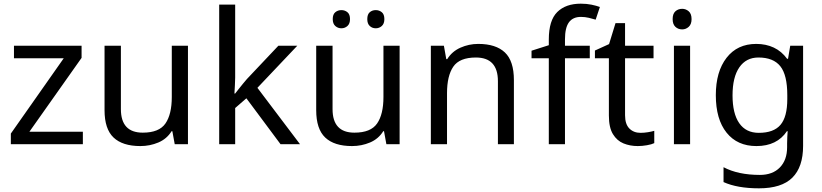

<svg xmlns="http://www.w3.org/2000/svg" viewBox="-20 -878 4476 1045"><path d="M431 -93H39V-151L327 -561H56V-629H424V-563L140 -161H431Z M1003 -629V-93H931L918 -164H914Q888 -122 842 -102.5Q796 -83 744 -83Q647 -83 598 -129.5Q549 -176 549 -278V-629H638V-284Q638 -156 757 -156Q846 -156 880.5 -206Q915 -256 915 -350V-629Z M1260 -456Q1260 -440 1258.5 -414Q1257 -388 1256 -369H1260Q1266 -377 1278 -392Q1290 -407 1302.5 -422.5Q1315 -438 1324 -448L1495 -629H1598L1381 -400L1613 -93H1507L1321 -343L1260 -290V-93H1173V-853H1260Z M2155 -629V-93H2083L2070 -164H2066Q2040 -122 1994 -102.5Q1948 -83 1896 -83Q1799 -83 1750 -129.5Q1701 -176 1701 -278V-629H1790V-284Q1790 -156 1909 -156Q1998 -156 2032.5 -206Q2067 -256 2067 -350V-629ZM1791 -774Q1791 -800 1805 -811.5Q1819 -823 1838 -823Q1857 -823 1871 -811.5Q1885 -800 1885 -774Q1885 -749 1871 -736.5Q1857 -724 1838 -724Q1819 -724 1805 -736.5Q1791 -749 1791 -774ZM1979 -774Q1979 -800 1992.5 -811.5Q2006 -823 2025 -823Q2044 -823 2058 -811.5Q2072 -800 2072 -774Q2072 -749 2058 -736.5Q2044 -724 2025 -724Q2006 -724 1992.5 -736.5Q1979 -749 1979 -774Z M2583 -639Q2679 -639 2728 -592.5Q2777 -546 2777 -442V-93H2690V-436Q2690 -565 2570 -565Q2481 -565 2447 -515Q2413 -465 2413 -371V-93H2325V-629H2396L2409 -556H2414Q2440 -598 2486 -618.5Q2532 -639 2583 -639Z M3190 -561H3055V-93H2967V-561H2873V-602L2967 -632V-663Q2967 -767 3013 -812.5Q3059 -858 3141 -858Q3173 -858 3199.5 -852.5Q3226 -847 3245 -840L3222 -771Q3206 -776 3185 -781Q3164 -786 3142 -786Q3098 -786 3076.5 -756.5Q3055 -727 3055 -664V-629H3190Z M3466 -155Q3486 -155 3507 -158.5Q3528 -162 3541 -166V-99Q3527 -92 3501 -87.5Q3475 -83 3451 -83Q3409 -83 3373.5 -97.5Q3338 -112 3316 -148Q3294 -184 3294 -249V-561H3218V-603L3295 -638L3330 -752H3382V-629H3537V-561H3382V-251Q3382 -202 3405.5 -178.5Q3429 -155 3466 -155Z M3693 -830Q3713 -830 3728.5 -816.5Q3744 -803 3744 -774Q3744 -746 3728.5 -732Q3713 -718 3693 -718Q3671 -718 3656 -732Q3641 -746 3641 -774Q3641 -803 3656 -816.5Q3671 -830 3693 -830ZM3736 -629V-93H3648V-629Z M4096 -639Q4149 -639 4191.5 -619Q4234 -599 4264 -558H4269L4281 -629H4351V-84Q4351 31 4292.5 89Q4234 147 4111 147Q3993 147 3918 113V32Q3997 74 4116 74Q4185 74 4224.5 33.5Q4264 -7 4264 -77V-98Q4264 -110 4265 -132.5Q4266 -155 4267 -164H4263Q4209 -83 4097 -83Q3993 -83 3934.5 -156Q3876 -229 3876 -360Q3876 -488 3934.5 -563.5Q3993 -639 4096 -639ZM4108 -565Q4041 -565 4004 -511.5Q3967 -458 3967 -359Q3967 -260 4003.5 -207.5Q4040 -155 4110 -155Q4191 -155 4228 -198.5Q4265 -242 4265 -339V-360Q4265 -470 4227 -517.5Q4189 -565 4108 -565Z"/></svg>

Font: Noto Sans Kannada UI
Style: Regular
Weight: 400
Designer: Jelle Bosma - Monotype Design Team
Foundry: Monotype Imaging Inc.
Version: Version 2.005; ttfautohint (v1.8.4.7-5d5b)